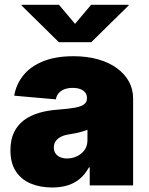

<svg xmlns="http://www.w3.org/2000/svg" viewBox="-20 -789 635 817"><path d="M202.1 8.8Q149.9 8.8 109.6 -8.5Q69.3 -25.9 46.9 -60.8Q24.4 -95.7 24.4 -149.4Q24.4 -194.3 39.6 -225.8Q54.7 -257.3 82 -277.6Q109.4 -297.9 145.8 -308.6Q182.1 -319.3 224.6 -322.3Q270 -325.7 297.6 -330.6Q325.2 -335.4 337.6 -345Q350.1 -354.5 350.1 -370.1V-372.1Q350.1 -385.7 342.5 -395.3Q335 -404.8 321.5 -409.9Q308.1 -415 289.1 -415Q270.5 -415 255.4 -409.7Q240.2 -404.3 230.5 -393.6Q220.7 -382.8 217.8 -366.2L40.5 -381.8Q48.3 -429.2 78.4 -467.3Q108.4 -505.4 162.1 -527.6Q215.8 -549.8 292.5 -549.8Q350.6 -549.8 397.7 -536.4Q444.8 -522.9 478 -498.5Q511.2 -474.1 528.8 -441.7Q546.4 -409.2 546.4 -370.6V0H361.8V-76.7H358.4Q341.3 -45.9 318.4 -27.1Q295.4 -8.3 266.4 0.2Q237.3 8.8 202.1 8.8ZM265.6 -114.7Q287.6 -114.7 307.4 -124Q327.1 -133.3 339.6 -150.4Q352.1 -167.5 352.1 -192.4V-236.8Q344.2 -233.9 335.7 -231Q327.1 -228 317.1 -225.6Q307.1 -223.1 296.6 -221.2Q286.1 -219.2 273.9 -217.3Q251.5 -213.9 237.1 -205.8Q222.7 -197.8 215.8 -186.5Q209 -175.3 209 -161.1Q209 -146.5 216.3 -136Q223.6 -125.5 236.3 -120.1Q249 -114.7 265.6 -114.7ZM231 -768.6 299.3 -687.5 367.7 -768.6H527.3V-765.6L368.2 -609.4H230.5L71.8 -765.6V-768.6Z"/></svg>

Font: Inter 16pt Black
Style: Regular
Weight: 900
Version: Version 4.001;git-66647c0bb